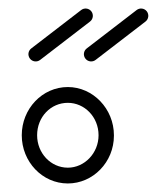

<svg xmlns="http://www.w3.org/2000/svg" viewBox="-20 -430 368 450"><path d="M204 -289.5 321 -379.5C328.4 -385.2 329.8 -395.9 324.1 -403.4C318.4 -410.8 307.7 -412.2 300.3 -406.5L183.3 -316.5C175.8 -310.8 174.4 -300.1 180.2 -292.6C185.9 -285.2 196.6 -283.8 204 -289.5ZM74 -289.5 191 -379.5C198.4 -385.2 199.8 -395.9 194.1 -403.4C188.4 -410.8 177.7 -412.2 170.3 -406.5L53.3 -316.5C45.8 -310.8 44.4 -300.1 50.2 -292.6C55.9 -285.2 66.6 -283.8 74 -289.5ZM139 -226C79 -226 31 -175 31 -113C31 -51 79 0 139 0C198 0 247 -50 247 -112V-113C247 -175 198 -226 139 -226ZM139 -189C178 -189 211 -156 211 -113C211 -71 178 -37 139 -37C99 -37 67 -71 67 -113C67 -156 99 -189 139 -189Z"/></svg>

Font: LetsTrace
Style: basic
Weight: 500
Version: Version 002.000